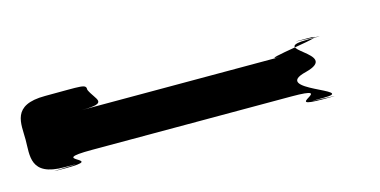

<svg xmlns="http://www.w3.org/2000/svg" viewBox="-48 -91 591 299"><g transform="rotate(-15 248.0 58.5)"><path d="M-17 58C-17 83 -25 115 30 115C92 115 -30 117 32 117C102 117 1 100 79 100H400C477 100 376 117 447 117C509 117 387 115 449 115C504 115 370 84 432 69C494 53 378 21 449 21C511 21 385 19 447 19C502 19 352 36 400 36H79C125 36 104 26 96 8C96 -2 92 0 30 0C-25 0 -17 32 -17 58Z"/></g></svg>

Font: Hussar Przerywany
Style: Regular
Weight: 400
Foundry: Cannot Into Space Fonts
Version: Version 0.982